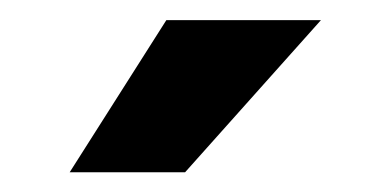

<svg xmlns="http://www.w3.org/2000/svg" viewBox="-20 -770 372 191"><path d="M145.5 -750H299.3L164.1 -598.6H49.3Z"/></svg>

Font: Robotiche
Style: Bold
Weight: 700
Designer: Google
Version: Version 2.001150; 2014